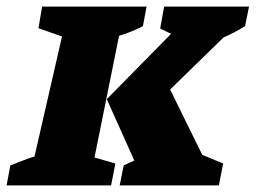

<svg xmlns="http://www.w3.org/2000/svg" viewBox="-43 -559 771 579"><path d="M-23 0 -12 -60Q7 -67 25 -74.5Q43 -82 61 -87L144 -449L73 -474L84 -539H399L388 -480Q370 -471 353 -464Q336 -457 316 -451L242 -84L305 -66L292 0ZM318 0 330 -60Q346 -68 362 -75L279 -260L473 -457L440 -473L452 -539H708L696 -480Q663 -460 631 -446L470 -289L567 -92L630 -66L617 0Z"/></svg>

Font: Piazzolla SC ExtraBold
Style: Italic
Weight: 800
Italic angle: -11.3°
Designer: Juan Pablo del Peral
Foundry: Huerta Tipografica
Version: Version 1.330